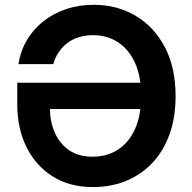

<svg xmlns="http://www.w3.org/2000/svg" viewBox="-20 -757 788 787"><path d="M360.4 9.8Q265.6 9.8 196.3 -33.7Q127 -77.1 88.9 -153.6Q50.8 -230 50.8 -329.1V-418H599.1V-310.1H154.3L184.6 -314.9Q184.6 -260.3 204.1 -214.6Q223.6 -168.9 262.5 -141.8Q301.3 -114.7 359.4 -114.7Q419.4 -114.7 464.1 -144Q508.8 -173.3 533.7 -228.8Q558.6 -284.2 558.6 -364.3Q558.6 -443.8 533.4 -499.3Q508.3 -554.7 463.9 -583.7Q419.4 -612.8 361.8 -612.8Q330.1 -612.8 303.7 -604.7Q277.3 -596.7 256.6 -581.1Q235.8 -565.4 220.9 -543.5Q206.1 -521.5 198.2 -494.1H55.7Q64 -547.9 90.1 -592.3Q116.2 -636.7 157 -669.2Q197.8 -701.7 250.5 -719.5Q303.2 -737.3 363.8 -737.3Q459.5 -737.3 535.4 -692.6Q611.3 -647.9 655.5 -564.2Q699.7 -480.5 699.7 -362.8Q699.7 -276.4 675.3 -207.8Q650.9 -139.2 605.7 -90.6Q560.5 -42 498.3 -16.1Q436 9.8 360.4 9.8Z"/></svg>

Font: Inter
Style: 650
Weight: 650
Designer: Rasmus Andersson
Foundry: rsms
Version: Version 4.001;git-66647c0bb